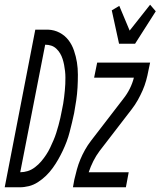

<svg xmlns="http://www.w3.org/2000/svg" viewBox="-65 -796 682 816"><path d="M18 0H-45L85 -670H139Q166 -669 188.5 -657Q211 -645 226 -625.5Q241 -606 249.5 -581Q258 -556 262 -531Q266 -506 266 -478.5Q266 -451 264.5 -424Q263 -397 259 -369.5Q255 -342 250 -315Q246 -295 241 -275Q236 -255 231 -235Q226 -215 218.5 -195Q211 -175 202 -156Q193 -137 182.5 -118.5Q172 -100 159 -82Q146 -64 130.5 -49Q115 -34 96.5 -22Q78 -10 58 -5Q38 0 18 0ZM21 -64Q37 -64 53 -69Q69 -74 84 -85.5Q99 -97 110 -110Q121 -123 131 -138Q141 -153 148 -168Q155 -183 162 -199Q169 -215 174 -231Q179 -247 183.5 -263Q188 -279 191.5 -295Q195 -311 198 -327Q201 -341 203.5 -355Q206 -369 207.5 -383Q209 -397 210.5 -411Q212 -425 212.5 -439Q213 -453 213 -466.5Q213 -480 211.5 -493.5Q210 -507 207.5 -520Q205 -533 201 -545.5Q197 -558 190.5 -569Q184 -580 174.5 -589Q165 -598 153 -602Q141 -606 127 -606ZM441 -610 410 -752 442 -771 486 -666 573 -776 597 -748 509 -610ZM245 0 251 -33Q256 -55 262 -76.5Q268 -98 276.5 -118.5Q285 -139 296.5 -159.5Q308 -180 322 -198L459 -376Q475 -396 486.5 -419Q498 -442 504 -466H335L348 -530H573L566 -497Q562 -475 556 -453.5Q550 -432 541 -411.5Q532 -391 520.5 -370.5Q509 -350 495 -332L358 -154Q343 -134 331.5 -111Q320 -88 312 -64H482L470 0Z"/></svg>

Font: Lode
Style: Italic
Weight: 400
Italic angle: -11°
Monospace: yes
Designer: Belleve Invis
Foundry: Belleve Invis
Version: Version 29.2.0; ttfautohint (v1.8.3)